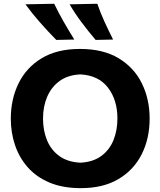

<svg xmlns="http://www.w3.org/2000/svg" viewBox="-20 -988 854 1022"><path d="M410.5 13.5Q314 13.5 243.5 -16.2Q173 -46 127.5 -97.8Q82 -149.5 59.8 -216Q37.5 -282.5 37.5 -356Q37.5 -460 78.8 -544.2Q120 -628.5 201.8 -678Q283.5 -727.5 406 -727.5Q530 -727.5 612.2 -677.5Q694.5 -627.5 735.5 -543.5Q776.5 -459.5 776.5 -357Q776.5 -250.5 734.2 -166.8Q692 -83 610.5 -34.8Q529 13.5 410.5 13.5ZM408 -122Q475.5 -125.5 519.2 -157.8Q563 -190 584 -242Q605 -294 605 -357Q605 -456.5 554.5 -521.8Q504 -587 408 -592Q341.5 -589 297.5 -557Q253.5 -525 231.2 -473Q209 -421 209 -357Q209 -293 230.5 -241Q252 -189 296 -157.2Q340 -125.5 408 -122ZM279.5 -775.5Q234.5 -821.5 192.8 -868.8Q151 -916 115.5 -965L268.5 -968Q291.5 -920 318.8 -872.5Q346 -825 375.5 -777.5ZM489 -775.5Q450 -821.5 414.5 -868.8Q379 -916 350.5 -965L498 -968Q514.5 -920 536.2 -872.5Q558 -825 582 -777.5Z"/></svg>

Font: Commissioner Flair
Style: Bold
Weight: 700
Designer: Kostas Bartsokas
Foundry: Kostas Bartsokas
Version: Version 1.000; ttfautohint (v1.8.3)